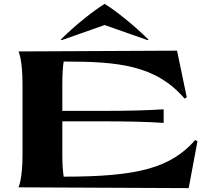

<svg xmlns="http://www.w3.org/2000/svg" viewBox="-20 -962 1122 989"><path d="M75 3 952 7 997 -234 986 -241C858 -96 689 -52 308 -52C304 -78 301 -115 301 -166V-337H511C632 -337 732 -335 823 -329V-399C732 -393 630 -391 531 -391H301V-528C301 -582 304 -619 308 -645C590 -645 782 -627 931 -454L942 -461L892 -701L75 -697C75 -697 96 -659 96 -527V-167C96 -35 75 3 75 3ZM293 -758 297 -755 519 -833 741 -755 745 -758C671 -831 578 -906 519 -942C460 -906 365 -830 293 -758Z"/></svg>

Font: Coconat
Style: Bold
Weight: 900
Width: 8
Designer: Sara Lavazza
Foundry: Collletttivo
Version: Version 1.000;Glyphs 3.2 (3217)